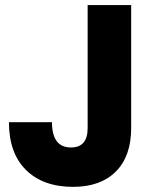

<svg xmlns="http://www.w3.org/2000/svg" viewBox="-20 -727 589 754"><path d="M267.1 6.8Q149.4 6.8 82.3 -59.3Q15.1 -125.5 15.1 -247.1H184.1Q184.1 -147.9 258.8 -147.9Q324.2 -147.9 324.2 -224.1V-707H495.1V-224.1Q495.1 -113.8 435.1 -53.5Q375 6.8 267.1 6.8Z"/></svg>

Font: Biathlonist
Style: Bold
Weight: 700
Designer: Go4gold
Foundry: Go4gold
Version: Version 3.010;FEAKit 1.0